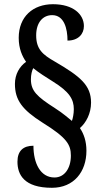

<svg xmlns="http://www.w3.org/2000/svg" viewBox="-20 -780 484 913"><path d="M227 113C331 113 391 37 391 -63C391 -108 379 -143 360 -171C389 -196 413 -240 413 -292C413 -375 361 -417 241 -487C183 -520 152 -546 152 -612C152 -672 183 -708 228 -708C285 -708 301 -644 301 -587C352 -587 379 -618 379 -656C379 -712 328 -760 232 -760C137 -760 69 -701 69 -600C69 -548 86 -512 104 -486C73 -464 51 -427 51 -381C51 -304 86 -258 182 -197C298 -125 317 -92 317 -40C317 20 287 64 239 64C172 64 139 -4 139 -87C92 -87 63 -64 63 -11C63 50 94 113 227 113ZM322 -205C305 -218 282 -240 241 -266C155 -321 127 -348 127 -403C127 -425 132 -444 138 -456C165 -434 197 -414 232 -392C311 -343 331 -307 331 -261C331 -238 326 -216 322 -205Z"/></svg>

Font: Noto Serif Myanmar ExtraCondensed
Style: Bold
Weight: 700
Width: 2
Designer: Ben Mitchell and the Monotype Design Team
Foundry: Monotype Imaging Inc.
Version: Version 2.106